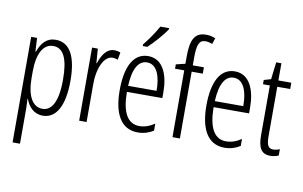

<svg xmlns="http://www.w3.org/2000/svg" viewBox="-95 -952 2168 1376"><g transform="rotate(10 989.0 -264.5)"><path d="M246 -542C179 -542 143 -497 120 -434H116L111 -532H68V236H122V-19C122 -45 120 -70 119 -90H122C141 -37 181 10 247 10C342 10 400 -84 400 -270C400 -452 346 -542 246 -542ZM236 -495C313 -495 346 -416 346 -269C346 -103 301 -38 236 -38C165 -38 122 -111 122 -242V-289C122 -417 162 -495 236 -495Z M672 -541C615 -541 583 -485 564 -427H561L553 -532H511V0H565V-279C564 -383 604 -486 669 -486C683 -486 697 -483 707 -478L717 -532C702 -539 686 -541 672 -541Z M1031 -757V-765H967C940 -716 909 -671 867 -618V-606H900C940 -643 1002 -711 1031 -757ZM919 -542C812 -542 759 -438 759 -265C759 -102 812 10 938 10C981 10 1019 -2 1052 -23V-74C1015 -49 979 -37 942 -37C855 -37 813 -115 812 -263H1070V-305C1070 -432 1027 -542 919 -542ZM919 -496C991 -496 1021 -410 1020 -307H813C819 -435 857 -496 919 -496Z M1325 -486V-532H1244V-586C1244 -683 1258 -718 1305 -718C1320 -718 1337 -714 1354 -707L1369 -751C1348 -760 1327 -765 1300 -765C1216 -765 1190 -705 1190 -588V-534L1123 -518V-486H1190V0H1244V-486Z M1550 -542C1443 -542 1390 -438 1390 -265C1390 -102 1443 10 1569 10C1612 10 1650 -2 1683 -23V-74C1646 -49 1610 -37 1573 -37C1486 -37 1444 -115 1443 -263H1701V-305C1701 -432 1658 -542 1550 -542ZM1550 -496C1622 -496 1652 -410 1651 -307H1444C1450 -435 1488 -496 1550 -496Z M1916 -38C1877 -38 1867 -67 1867 -126V-486H1961V-532H1867V-657H1829L1814 -532L1763 -517V-486H1813V-123C1813 -35 1836 10 1902 10C1927 10 1946 5 1963 -3V-49C1950 -43 1933 -38 1916 -38Z"/></g></svg>

Font: Noto Sans Lao ExtraCondensed Light
Style: Regular
Weight: 300
Width: 2
Designer: Monotype Design Team
Foundry: Monotype Imaging Inc.
Version: Version 2.003